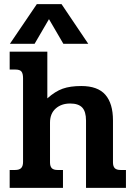

<svg xmlns="http://www.w3.org/2000/svg" viewBox="-20 -913 649 933"><path d="M159 -893H279L409 -700H288L218 -820L148 -700H28ZM27 -87H53Q74 -87 83 -96.5Q92 -106 92 -126V-533Q92 -555 84.5 -565Q77 -575 55 -575H27V-662H210V-435Q248 -469 284.5 -482Q321 -495 375 -495Q455 -495 492 -452.5Q529 -410 529 -328V-124Q529 -105 537.5 -96Q546 -87 566 -87H592V0H398V-327Q398 -371 379.5 -390.5Q361 -410 321 -410Q278 -410 250.5 -385.5Q223 -361 223 -317V-124Q223 -105 231.5 -96Q240 -87 260 -87H286V0H27Z"/></svg>

Font: Pridi Medium
Style: Regular
Weight: 500
Designer: Katatrad Team
Foundry: CadsonDemak
Version: Version 1.001